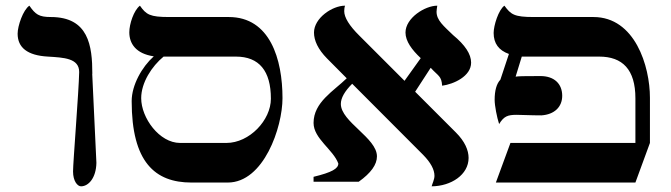

<svg xmlns="http://www.w3.org/2000/svg" viewBox="-20 -637 2342 670"><path d="M256.3 -385.7C254.9 -317.4 234.9 -70.3 234.9 -38.6C234.9 -4.9 250.5 13.2 262.7 13.2C288.6 13.2 315.4 -15.6 316.4 -68.8L301.8 -379.4H302.2C302.2 -477.5 289.1 -577.6 157.2 -577.6C115.7 -577.6 103.5 -586.9 82.5 -617.2C60.5 -602.5 41.5 -546.4 41.5 -519.5C41.5 -471.2 75.2 -443.4 147.5 -439.5C202.6 -436 256.3 -434.1 256.3 -385.7Z M925.3 -292.5C925.3 -217.8 850.6 -138.2 770 -138.2H608.4C536.1 -138.2 472.7 -225.6 472.7 -294.4C472.7 -348.6 509.8 -405.8 550.8 -439.5H803.2C884.3 -439.5 925.3 -389.6 925.3 -292.5ZM965.8 -294.4C965.8 -430.2 922.4 -577.6 778.3 -577.6H569.8C503.4 -577.6 490.2 -585.9 468.3 -617.2C446.8 -601.1 431.2 -552.7 431.2 -524.4C431.2 -485.4 453.6 -449.7 516.6 -440.4C475.6 -403.8 439.5 -340.3 439.5 -284.2C439.5 -71.8 520.5 0 647.9 0H774.9C900.4 0 965.8 -192.9 965.8 -294.4Z M1428.7 -316.9 1482.9 -400.4C1510.3 -370.6 1520.5 -372.1 1522.9 -337.9C1563 -343.3 1624 -370.6 1624 -418.5C1624 -448.2 1603 -480 1561 -514.6C1528.3 -546.4 1503.4 -565.9 1503.4 -596.2C1503.4 -602.1 1504.9 -609.4 1505.9 -617.2C1462.9 -617.2 1395 -574.2 1395 -523.4C1395 -493.2 1417.5 -462.9 1448.2 -434.1L1391.6 -355L1234.4 -512.2C1198.7 -547.4 1181.2 -576.2 1181.2 -598.1C1181.2 -604 1182.1 -612.3 1184.1 -617.2C1139.2 -617.2 1075.7 -573.7 1075.7 -523.4C1075.7 -495.6 1089.8 -464.8 1121.1 -433.1L1189.9 -363.8C1144.5 -319.3 1074.2 -280.3 1074.2 -208C1074.2 -153.3 1143.1 -114.7 1160.6 -66.4C1160.6 -48.8 1138.7 -35.6 1074.2 -20V-2.9H1231.9C1274.4 -33.2 1295.4 -62.5 1295.4 -91.3C1295.4 -155.8 1169.4 -211.9 1169.4 -274.4C1169.4 -294.9 1182.6 -318.4 1209 -344.7L1456.5 -96.7C1482.9 -69.8 1496.1 -45.4 1496.1 -23.4C1496.1 -10.7 1488.3 4.4 1486.3 13.2C1554.2 12.7 1615.2 -27.3 1615.2 -85.9C1615.2 -112.8 1602.1 -143.6 1570.8 -174.8Z M2248 -295.9C2248 -406.2 2195.8 -577.6 2050.8 -577.6H1841.8C1774.4 -577.6 1762.7 -586.4 1740.2 -617.2C1719.7 -603 1702.6 -547.9 1702.6 -522C1702.6 -485.8 1720.2 -461.4 1755.9 -448.7L1726.1 -358.9C1712.9 -345.2 1706.1 -321.3 1706.1 -288.6C1706.1 -268.6 1713.9 -228 1721.7 -204.1C1738.3 -231 1751 -236.3 1782.7 -236.3C1802.2 -236.3 1829.6 -234.4 1869.1 -234.4C1915 -237.3 1941.9 -264.2 1941.9 -302.7C1941.9 -343.8 1915 -371.6 1865.7 -371.6C1802.7 -371.6 1792 -371.1 1779.3 -369.6L1800.8 -439.5H2070.8C2152.3 -439.5 2197.3 -394.5 2197.3 -293.9V-138.2H1761.2L1710.4 0H2197.3L2248 -138.2Z"/></svg>

Font: Cardo
Style: Italic
Weight: 400
Designer: David J. Perry
Foundry: David J. Perry
Version: Version 0.99